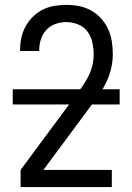

<svg xmlns="http://www.w3.org/2000/svg" viewBox="-20 -763 540 783"><path d="M64 0V-70L284 -367Q298 -386 312.5 -406Q327 -426 338.5 -448Q350 -470 356 -493.5Q362 -517 362 -542Q362 -566 356.5 -590.5Q351 -615 336.5 -634.5Q322 -654 298.5 -663.5Q275 -673 251 -673Q228 -673 206.5 -665.5Q185 -658 169.5 -641.5Q154 -625 147 -603.5Q140 -582 140 -559V-555H62V-561Q62 -586 67.5 -610.5Q73 -635 85 -656.5Q97 -678 115 -695.5Q133 -713 155 -724Q177 -735 201.5 -739Q226 -743 251 -743Q277 -743 303 -738Q329 -733 352 -720Q375 -707 392.5 -687.5Q410 -668 421 -644Q432 -620 436 -594Q440 -568 440 -542Q440 -512 433 -483Q426 -454 413 -427Q400 -400 383 -376Q366 -352 348 -328L347 -326Q346 -326 346 -326V-325L157 -70H436V0ZM32 -337V-399H468V-337Z"/></svg>

Font: Iosevka srxl
Style: Regular
Weight: 400
Monospace: yes
Designer: Belleve Invis
Foundry: Belleve Invis
Version: Version 33.0.1; ttfautohint (v1.8.3)